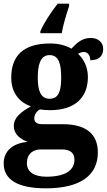

<svg xmlns="http://www.w3.org/2000/svg" viewBox="-27 -786 580 1042"><path d="M192 -616V-606H308C315 -649 335 -714 348 -753V-766H286C252 -723 209 -658 192 -616ZM222 236C413 236 504 163 504 41C504 -56 443 -112 314 -112H202C178 -112 159 -120 159 -143C159 -165 175 -186 190 -192C201 -190 231 -188 244 -188C386 -188 450 -262 450 -368C450 -425 426 -466 397 -494C405 -499 416 -504 429 -504C443 -504 463 -491 463 -459C516 -459 533 -488 533 -521C533 -553 509 -580 466 -580C420 -580 392 -556 361 -522C328 -540 292 -550 244 -550C100 -550 34 -483 34 -365C34 -280 81 -229 141 -209C86 -178 48 -148 48 -103C48 -55 86 -30 123 -16C43 -9 -7 33 -7 101C-7 189 69 236 222 236ZM242 -250C192 -250 178 -298 178 -364C178 -433 191 -487 242 -487C294 -487 305 -435 305 -365C305 -297 294 -250 242 -250ZM225 173C163 173 119 150 119 100C119 40 163 25 194 25H309C355 25 377 45 377 81C377 140 324 173 225 173Z"/></svg>

Font: Noto Serif Bengali SemiCondensed ExtraBold
Style: Regular
Weight: 800
Width: 4
Designer: Juan Bruce, Universal Thirst, Indian Type Foundry and the Monotype Design Team.
Foundry: Monotype Imaging Inc.
Version: Version 2.003